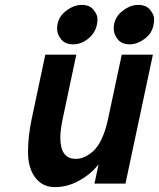

<svg xmlns="http://www.w3.org/2000/svg" viewBox="-20 -746 646 780"><path d="M489.7 0H363.8L380.4 -78.6Q350.1 -39.1 302.2 -12.5Q254.4 14.2 203.4 14.2Q152.3 14.2 123 -24.9Q93.8 -64 93.8 -127.7Q93.8 -191.4 108.4 -261.2L164.1 -523.9H290L234.4 -261.7Q225.1 -217.3 225.1 -186Q225.1 -100.6 288.1 -100.6Q322.8 -100.6 357.4 -130.9Q397.9 -166.5 418.9 -262.2L474.6 -523.9H601.1ZM211.9 -628.9Q211.9 -672.4 245.1 -699.2Q278.3 -726.1 311.5 -726.1Q344.7 -726.1 360.4 -705.8Q376 -685.5 376 -669.9Q376 -619.1 338.9 -589.4Q310.5 -565.9 277.3 -565.9Q244.1 -565.9 228 -586.7Q211.9 -607.4 211.9 -628.9ZM441.9 -628.9Q441.9 -672.4 474.9 -699.2Q507.8 -726.1 541 -726.1Q574.2 -726.1 590.1 -705.8Q606 -685.5 606 -669.9Q606 -619.1 573 -592.5Q540 -565.9 507.1 -565.9Q474.1 -565.9 458 -586.7Q441.9 -607.4 441.9 -628.9Z"/></svg>

Font: Tuffy
Style: BoldItalic
Weight: 700
Italic angle: -12°
Designer: Thatcher Ulrich, Karoly Barta, Michael Everson
Version: Version 001.271